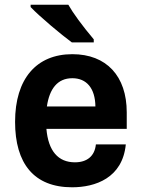

<svg xmlns="http://www.w3.org/2000/svg" viewBox="-20 -785 599 815"><path d="M285 -605H378V-618C329 -676 289 -731 270 -765H110V-755C148 -715 241 -637 285 -605ZM518 -308C518 -462 432 -555 287 -555C135 -555 44 -451 44 -268C44 -91 124 10 286 10C384 10 500 -29 514 -172H387C382 -122 349 -96 298 -96C227 -96 185 -144 177 -238H518ZM179 -333C190 -408 224 -453 287 -453C347 -453 384 -411 385 -333Z"/></svg>

Font: Kathrein 75 Bold
Style: Regular
Weight: 700
Designer: Lazydogs Typefoundry, based on Open Sans by Ascender Corporation
Foundry: Lazydogs Typefoundry
Version: Version 1.003;PS 001.003;hotconv 1.0.88;makeotf.lib2.5.64775